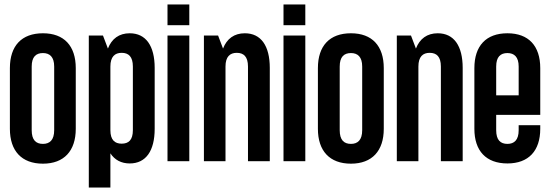

<svg xmlns="http://www.w3.org/2000/svg" viewBox="-20 -717 2448 854"><path d="M171 -569C76 -569 24 -513 24 -414V-144C24 -46 76 11 171 11C265 11 317 -46 317 -144V-414C317 -513 265 -569 171 -569ZM221 -138C221 -94 201 -77 171 -77C140 -77 121 -94 121 -138V-421C121 -464 140 -481 171 -481C201 -481 221 -464 221 -421Z M375 117H471V-35C490 -6 519 10 557 10C629 10 668 -46 668 -144V-415C668 -513 629 -569 557 -569C510 -569 477 -545 460 -501L438 -559H375ZM521 -482C552 -482 571 -465 571 -421V-138C571 -94 552 -78 521 -78C491 -78 471 -94 471 -138V-421C471 -465 491 -482 521 -482Z M725 -697V-605H822V-697ZM725 -559V0H822V-559Z M887 -559V0H983V-421C983 -465 1003 -482 1033 -482C1064 -482 1083 -465 1083 -421V0H1180V-415C1180 -513 1141 -569 1069 -569C1022 -569 989 -545 972 -501L950 -559Z M1241 -697V-605H1338V-697ZM1241 -559V0H1338V-559Z M1541 -569C1446 -569 1394 -513 1394 -414V-144C1394 -46 1446 11 1541 11C1635 11 1687 -46 1687 -144V-414C1687 -513 1635 -569 1541 -569ZM1591 -138C1591 -94 1571 -77 1541 -77C1510 -77 1491 -94 1491 -138V-421C1491 -464 1510 -481 1541 -481C1571 -481 1591 -464 1591 -421Z M1745 -559V0H1841V-421C1841 -465 1861 -482 1891 -482C1922 -482 1941 -465 1941 -421V0H2038V-415C2038 -513 1999 -569 1927 -569C1880 -569 1847 -545 1830 -501L1808 -559Z M2383 -206V-414C2383 -513 2331 -569 2237 -569C2142 -569 2090 -513 2090 -414V-144C2090 -46 2142 10 2237 10C2331 10 2383 -46 2383 -144V-160H2287V-138C2287 -94 2267 -77 2237 -77C2206 -77 2187 -94 2187 -138V-206ZM2187 -293V-421C2187 -464 2206 -481 2237 -481C2267 -481 2287 -464 2287 -421V-293Z"/></svg>

Font: Modon Arabic
Style: Bold
Weight: 700
Designer: Ahmedzaza
Foundry: Ahmedzaza
Version: Version 2.010